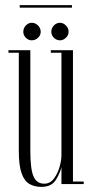

<svg xmlns="http://www.w3.org/2000/svg" viewBox="-20 -719 359 750"><path d="M141.5 11Q115 11 95.2 -0.2Q75.5 -11.5 64.5 -41.8Q53.5 -72 53.5 -129V-513H13V-523H98.5V-128.5Q98.5 -59 110.8 -30.2Q123 -1.5 153 -1.5Q176 -1.5 190.8 -21.5Q205.5 -41.5 212.8 -67.5Q220 -93.5 220 -112V-513H178.5V-523H265V-10H307V0H220V-66Q212.5 -37 195.8 -13Q179 11 141.5 11ZM214.5 -561.5Q200.5 -561.5 190.5 -571.5Q180.5 -581.5 180.5 -594.5Q180.5 -609 190.5 -619.5Q200.5 -630 214.5 -630Q227 -630 237.5 -619.5Q248 -609 248 -594.5Q248 -581.5 237.5 -571.5Q227 -561.5 214.5 -561.5ZM104 -561.5Q91 -561.5 81 -571.5Q71 -581.5 71 -594.5Q71 -609 81 -619.5Q91 -630 104 -630Q118 -630 128.5 -619.5Q139 -609 139 -594.5Q139 -581.5 128.5 -571.5Q118 -561.5 104 -561.5ZM57 -689V-699H261V-689Z"/></svg>

Font: Imbue 100pt ExtraLight
Style: Regular
Weight: 200
Designer: Tyler Finck
Foundry: Etcetera Type Company
Version: Version 1.102; ttfautohint (v1.8.3)